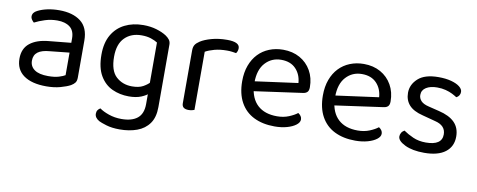

<svg xmlns="http://www.w3.org/2000/svg" viewBox="-60 -745 3019 1216"><g transform="rotate(10 1449.5 -136.5)"><path d="M240 -52Q282 -52 309.5 -60.5Q337 -69 349 -77V-222L225 -209Q173 -205 148 -186Q123 -167 123 -131Q123 -94 152.5 -73Q182 -52 240 -52ZM239 -475Q326 -475 377 -436Q428 -397 428 -313V-76Q428 -54 419.5 -42.5Q411 -31 394 -21Q370 -8 330 3Q290 14 240 14Q146 14 94.5 -23Q43 -60 43 -130Q43 -195 86.5 -229.5Q130 -264 207 -271L349 -285V-313Q349 -363 319 -386Q289 -409 238 -409Q197 -409 159.5 -397Q122 -385 93 -370Q85 -377 78.5 -386.5Q72 -396 72 -406Q72 -432 101 -446Q128 -460 163.5 -467.5Q199 -475 239 -475Z M766 -14Q708 -14 659 -36.5Q610 -59 580 -110Q550 -161 550 -245Q550 -321 579.5 -372Q609 -423 661 -449Q713 -475 780 -475Q826 -475 864.5 -463.5Q903 -452 929 -435Q944 -425 953.5 -412.5Q963 -400 963 -382V-73H883V-381Q866 -392 840.5 -400.5Q815 -409 780 -409Q713 -409 672 -368Q631 -327 631 -246Q631 -156 672.5 -118Q714 -80 775 -80Q819 -80 846 -95Q873 -110 889 -128L893 -57Q878 -41 845.5 -27.5Q813 -14 766 -14ZM883 15V-90H963V20Q963 86 934.5 126Q906 166 856.5 184Q807 202 745 202Q695 202 659 191Q623 180 610 173Q580 156 580 130Q580 116 586.5 106.5Q593 97 603 92Q624 108 662.5 121.5Q701 135 745 135Q812 135 847.5 106Q883 77 883 15Z M1191 -376V-218H1111V-370Q1111 -393 1119.5 -406.5Q1128 -420 1148 -433Q1174 -450 1219 -462.5Q1264 -475 1319 -475Q1399 -475 1399 -435Q1399 -425 1396 -416.5Q1393 -408 1388 -402Q1378 -404 1362 -406Q1346 -408 1330 -408Q1284 -408 1249 -398.5Q1214 -389 1191 -376ZM1111 -264 1191 -252V-2Q1186 0 1176 2.5Q1166 5 1154 5Q1133 5 1122 -3.5Q1111 -12 1111 -31Z M1512 -180 1508 -243 1810 -284Q1806 -339 1772 -374.5Q1738 -410 1678 -410Q1616 -410 1575.5 -365.5Q1535 -321 1535 -238V-216Q1542 -136 1587.5 -94.5Q1633 -53 1712 -53Q1754 -53 1788 -67Q1822 -81 1842 -97Q1853 -90 1859.5 -80.5Q1866 -71 1866 -59Q1866 -40 1844.5 -23.5Q1823 -7 1787.5 3Q1752 13 1708 13Q1631 13 1574.5 -15Q1518 -43 1487.5 -98.5Q1457 -154 1457 -234Q1457 -291 1473.5 -335.5Q1490 -380 1519.5 -411Q1549 -442 1590 -458.5Q1631 -475 1679 -475Q1740 -475 1786.5 -449Q1833 -423 1859.5 -376.5Q1886 -330 1886 -270Q1886 -248 1876 -238.5Q1866 -229 1848 -227Z M2031 -180 2027 -243 2329 -284Q2325 -339 2291 -374.5Q2257 -410 2197 -410Q2135 -410 2094.5 -365.5Q2054 -321 2054 -238V-216Q2061 -136 2106.5 -94.5Q2152 -53 2231 -53Q2273 -53 2307 -67Q2341 -81 2361 -97Q2372 -90 2378.5 -80.5Q2385 -71 2385 -59Q2385 -40 2363.5 -23.5Q2342 -7 2306.5 3Q2271 13 2227 13Q2150 13 2093.5 -15Q2037 -43 2006.5 -98.5Q1976 -154 1976 -234Q1976 -291 1992.5 -335.5Q2009 -380 2038.5 -411Q2068 -442 2109 -458.5Q2150 -475 2198 -475Q2259 -475 2305.5 -449Q2352 -423 2378.5 -376.5Q2405 -330 2405 -270Q2405 -248 2395 -238.5Q2385 -229 2367 -227Z M2853 -123Q2853 -59 2806 -23Q2759 13 2670 13Q2594 13 2546 -10.5Q2498 -34 2498 -62Q2498 -74 2504.5 -85.5Q2511 -97 2524 -104Q2551 -85 2587 -69Q2623 -53 2669 -53Q2773 -53 2773 -123Q2773 -152 2755.5 -170.5Q2738 -189 2704 -197L2621 -219Q2560 -234 2532 -265.5Q2504 -297 2504 -344Q2504 -397 2547 -436Q2590 -475 2678 -475Q2725 -475 2760 -465.5Q2795 -456 2814.5 -440.5Q2834 -425 2834 -407Q2834 -394 2827.5 -384Q2821 -374 2810 -369Q2798 -377 2779.5 -386.5Q2761 -396 2736 -402.5Q2711 -409 2681 -409Q2637 -409 2610 -392Q2583 -375 2583 -344Q2583 -322 2598.5 -305.5Q2614 -289 2648 -281L2717 -264Q2785 -248 2819 -213.5Q2853 -179 2853 -123Z"/></g></svg>

Font: Baloo Bhaina 2
Style: Regular
Weight: 400
Designer: Yesha Goshar, Manish Minz, Shuchita Grover and Ek Type
Foundry: Ek Type
Version: Version 1.700